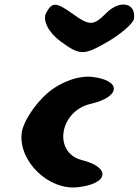

<svg xmlns="http://www.w3.org/2000/svg" viewBox="-20 -879 609 843"><path d="M187 -469C134 -423 83 -345 76 -300C57 -175 191 -42 322 -57C457 -72 468 -144 340 -176C212 -208 240 -391 378 -423C509 -453 515 -525 388 -541C327 -549 246 -520 187 -469ZM183 -823C165 -791 193 -736 245 -698C331 -635 347 -635 450 -694C509 -728 565 -776 568 -796C579 -867 506 -882 446 -821C390 -765 373 -765 298 -819C227 -870 209 -871 183 -823Z"/></svg>

Font: Hussar Skorodowane
Style: Ky
Weight: 700
Foundry: Cannot Into Space Fonts
Version: Version 0.892